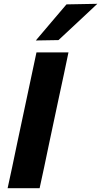

<svg xmlns="http://www.w3.org/2000/svg" viewBox="-20 -988 531 1008"><path d="M20 0Q32.5 -57.5 44 -111Q55 -164.5 69.5 -233L120.5 -473Q135.5 -543.5 147.2 -598.8Q159 -654 171.5 -713H339.5Q327 -654 315.5 -598.5Q303.5 -542.5 288.5 -473L237.5 -233Q223 -164.5 212 -111Q200.5 -57.5 188 0ZM168 -775.5Q209 -824 248.8 -870.8Q288.5 -917.5 329 -965L491 -968Q438.5 -919 387.5 -871Q336 -823 287 -777.5Z"/></svg>

Font: Heraclito
Style: Bold Italic
Weight: 700
Italic angle: -12°
Designer: Kostas Bartsokas (font) & Cristiano Sobral (main changes)
Foundry: Kostas Bartsokas (font) & Cristiano Sobral (main changes)
Version: Version 1.00;July 8, 2020;FontCreator 13.0.0.2655 64-bit